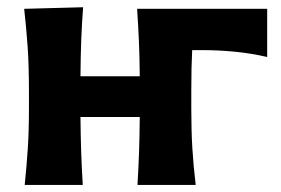

<svg xmlns="http://www.w3.org/2000/svg" viewBox="-20 -524 797 544"><path d="M50 0Q55.5 -53.5 58.8 -103.8Q62 -154 62 -216V-266Q62 -340.5 58.2 -393Q54.5 -445.5 48.5 -499L215.5 -503.5Q212 -457 210.2 -411.8Q208.5 -366.5 208 -308H376Q375.5 -365 373.5 -409.2Q371.5 -453.5 368.5 -499H737V-362.5Q692 -373 645.2 -377.5Q598.5 -382 555 -382H524.5Q522 -334.5 522 -266V-216Q522 -154 525 -103.8Q528 -53.5 534.5 0H369.5Q372.5 -48.5 374 -93.8Q375.5 -139 376 -192.5H208Q208.5 -139 210 -93.8Q211.5 -48.5 214.5 0Z"/></svg>

Font: Commissioner Flair
Style: Bold
Weight: 700
Designer: Kostas Bartsokas
Foundry: Kostas Bartsokas
Version: Version 1.000; ttfautohint (v1.8.3)